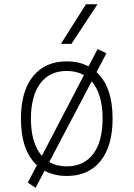

<svg xmlns="http://www.w3.org/2000/svg" viewBox="-20 -815 626 900"><path d="M147 65.4 110.4 41 152.8 -40.5Q78.1 -110.4 78.1 -258.8Q78.1 -387.2 134.8 -457.3Q191.4 -527.3 293 -527.3Q351.1 -527.3 395 -503.9L437.5 -585L479 -565.4L432.6 -477.1Q507.8 -407.7 507.8 -258.8Q507.8 -130.9 451.4 -60.5Q395 9.8 293 9.8Q233.9 9.8 189 -14.6ZM293 -35.2Q373 -35.2 417 -93.5Q460.9 -151.9 460.9 -258.8Q460.9 -375 409.7 -433.6L210.9 -55.7Q246.1 -35.2 293 -35.2ZM176.3 -84.5 373.5 -462.9Q338.9 -482.4 293 -482.4Q212.9 -482.4 168.9 -424.1Q125 -365.7 125 -258.8Q125 -143.1 176.3 -84.5ZM265.6 -609.4 382.8 -794.9H437L314.9 -609.4Z"/></svg>

Font: Cascadia Mono ExtraLight
Style: Regular
Weight: 200
Monospace: yes
Designer: Aaron Bell
Foundry: Saja Typeworks
Version: Version 2404.023; ttfautohint (v1.8.4)